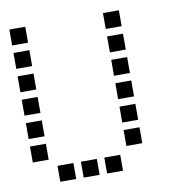

<svg xmlns="http://www.w3.org/2000/svg" viewBox="-77 -754 753 808"><g transform="rotate(-10 300.0 -350.0)"><path d="M17 -684Q16 -684 16 -684Q16 -684 16 -683V-617Q16 -616 16 -616Q16 -616 17 -616H83Q84 -616 84 -616Q84 -616 84 -617V-683Q84 -684 84 -684Q84 -684 83 -684ZM417 -684Q416 -684 416 -684Q416 -684 416 -683V-617Q416 -616 416 -616Q416 -616 417 -616H483Q484 -616 484 -616Q484 -616 484 -617V-683Q484 -684 484 -684Q484 -684 483 -684ZM17 -584Q16 -584 16 -584Q16 -584 16 -583V-517Q16 -516 16 -516Q16 -516 17 -516H83Q84 -516 84 -516Q84 -516 84 -517V-583Q84 -584 84 -584Q84 -584 83 -584ZM417 -584Q416 -584 416 -584Q416 -584 416 -583V-517Q416 -516 416 -516Q416 -516 417 -516H483Q484 -516 484 -516Q484 -516 484 -517V-583Q484 -584 484 -584Q484 -584 483 -584ZM17 -484Q16 -484 16 -484Q16 -484 16 -483V-417Q16 -416 16 -416Q16 -416 17 -416H83Q84 -416 84 -416Q84 -416 84 -417V-483Q84 -484 84 -484Q84 -484 83 -484ZM417 -484Q416 -484 416 -484Q416 -484 416 -483V-417Q416 -416 416 -416Q416 -416 417 -416H483Q484 -416 484 -416Q484 -416 484 -417V-483Q484 -484 484 -484Q484 -484 483 -484ZM17 -384Q16 -384 16 -384Q16 -384 16 -383V-317Q16 -316 16 -316Q16 -316 17 -316H83Q84 -316 84 -316Q84 -316 84 -317V-383Q84 -384 84 -384Q84 -384 83 -384ZM417 -384Q416 -384 416 -384Q416 -384 416 -383V-317Q416 -316 416 -316Q416 -316 417 -316H483Q484 -316 484 -316Q484 -316 484 -317V-383Q484 -384 484 -384Q484 -384 483 -384ZM17 -284Q16 -284 16 -284Q16 -284 16 -283V-217Q16 -216 16 -216Q16 -216 17 -216H83Q84 -216 84 -216Q84 -216 84 -217V-283Q84 -284 84 -284Q84 -284 83 -284ZM417 -284Q416 -284 416 -284Q416 -284 416 -283V-217Q416 -216 416 -216Q416 -216 417 -216H483Q484 -216 484 -216Q484 -216 484 -217V-283Q484 -284 484 -284Q484 -284 483 -284ZM17 -184Q16 -184 16 -184Q16 -184 16 -183V-117Q16 -116 16 -116Q16 -116 17 -116H83Q84 -116 84 -116Q84 -116 84 -117V-183Q84 -184 84 -184Q84 -184 83 -184ZM417 -184Q416 -184 416 -184Q416 -184 416 -183V-117Q416 -116 416 -116Q416 -116 417 -116H483Q484 -116 484 -116Q484 -116 484 -117V-183Q484 -184 484 -184Q484 -184 483 -184ZM117 -84Q116 -84 116 -84Q116 -84 116 -83V-17Q116 -16 116 -16Q116 -16 117 -16H183Q184 -16 184 -16Q184 -16 184 -17V-83Q184 -84 184 -84Q184 -84 183 -84ZM217 -84Q216 -84 216 -84Q216 -84 216 -83V-17Q216 -16 216 -16Q216 -16 217 -16H283Q284 -16 284 -16Q284 -16 284 -17V-83Q284 -84 284 -84Q284 -84 283 -84ZM317 -84Q316 -84 316 -84Q316 -84 316 -83V-17Q316 -16 316 -16Q316 -16 317 -16H383Q384 -16 384 -16Q384 -16 384 -17V-83Q384 -84 384 -84Q384 -84 383 -84Z"/></g></svg>

Font: Doto Black SemiBold
Style: Regular
Weight: 600
Monospace: yes
Version: Version 1.000